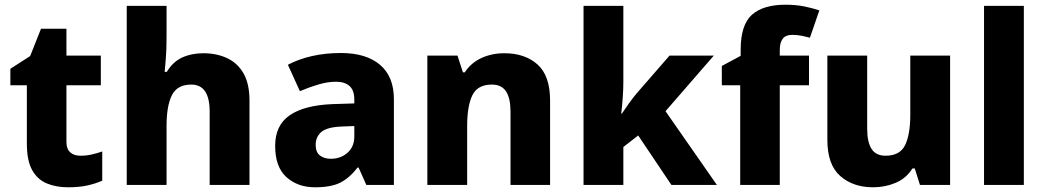

<svg xmlns="http://www.w3.org/2000/svg" viewBox="-20 -785 4438 815"><path d="M321 -124Q346 -124 368.5 -129Q391 -134 414 -142V-18Q387 -6 352 2Q317 10 269 10Q218 10 178.5 -6.5Q139 -23 116.5 -63Q94 -103 94 -176V-423H24V-493L108 -547L154 -663H262V-549H408V-423H262V-182Q262 -153 278 -138.5Q294 -124 321 -124Z M687 -627Q687 -577 684 -537.5Q681 -498 679 -480H688Q714 -523 753.5 -541Q793 -559 843 -559Q900 -559 944.5 -538Q989 -517 1014 -473Q1039 -429 1039 -358V0H870V-311Q870 -426 792 -426Q732 -426 709.5 -380.5Q687 -335 687 -251V0H518V-760H687Z M1427 -560Q1534 -560 1593 -510Q1652 -460 1652 -364V0H1535L1502 -74H1498Q1463 -29 1424 -9.5Q1385 10 1317 10Q1244 10 1196 -33Q1148 -76 1148 -166Q1148 -253 1209.5 -295.5Q1271 -338 1390 -343L1484 -346V-362Q1484 -402 1463.5 -420Q1443 -438 1407 -438Q1371 -438 1332 -426.5Q1293 -415 1253 -398L1202 -510Q1247 -534 1304 -547Q1361 -560 1427 -560ZM1433 -248Q1370 -246 1345 -225.5Q1320 -205 1320 -170Q1320 -139 1338 -125Q1356 -111 1384 -111Q1426 -111 1455 -136.5Q1484 -162 1484 -206V-250Z M2121 -559Q2208 -559 2261.5 -511.5Q2315 -464 2315 -358V0H2147V-311Q2147 -368 2128 -397Q2109 -426 2068 -426Q2007 -426 1985 -380.5Q1963 -335 1963 -250V0H1794V-549H1922L1945 -478H1953Q1979 -518 2023 -538.5Q2067 -559 2121 -559Z M2626 -439Q2626 -407 2623.5 -371.5Q2621 -336 2617 -303H2620Q2633 -323 2649.5 -346Q2666 -369 2682 -388L2822 -549H3010L2805 -313L3023 0H2830L2689 -210L2626 -161V0H2457V-760H2626Z M3414 -423H3290V0H3122V-423H3044V-505L3124 -548V-574Q3124 -680 3172 -722.5Q3220 -765 3314 -765Q3357 -765 3392.5 -758Q3428 -751 3458 -741L3418 -625Q3403 -629 3384 -633Q3365 -637 3342 -637Q3315 -637 3302.5 -620.5Q3290 -604 3290 -574V-549H3414Z M4013 -549V0H3885L3863 -70H3853Q3827 -28 3782 -9Q3737 10 3686 10Q3601 10 3546.5 -38Q3492 -86 3492 -191V-549H3661V-238Q3661 -182 3679.5 -153Q3698 -124 3739 -124Q3800 -124 3822 -169Q3844 -214 3844 -299V-549Z M4326 0H4157V-760H4326Z"/></svg>

Font: Noto Sans Myanmar ExtraBold
Style: Regular
Weight: 800
Designer: Monotype Design Team
Foundry: Monotype Imaging Inc.
Version: Version 2.107; ttfautohint (v1.8.4.7-5d5b)